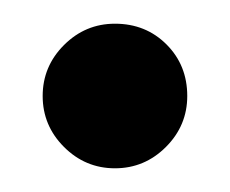

<svg xmlns="http://www.w3.org/2000/svg" viewBox="-20 -126 194 162"><path d="M16 -45Q16 -70 34 -88Q52 -106 77 -106Q103 -106 120.5 -88.5Q138 -71 138 -45Q138 -20 120 -2Q102 16 77 16Q52 16 34 -2Q16 -20 16 -45Z"/></svg>

Font: Piscolabis
Style: Regular
Weight: 400
Designer: Ariel Martín Pérez
Foundry: Tunera Type Foundry
Version: Version 1.000